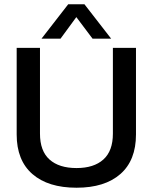

<svg xmlns="http://www.w3.org/2000/svg" viewBox="-20 -868 714 898"><path d="M174 -687 299 -848H375L500 -687H413L337 -788L263 -687ZM338 10Q205 10 131.5 -54Q58 -118 58 -239V-644H167V-243Q167 -162 211.5 -122Q256 -82 338 -82Q419 -82 463.5 -122Q508 -162 508 -243V-644H616V-239Q616 -118 543 -54Q470 10 338 10Z"/></svg>

Font: Kanit
Style: Regular
Weight: 400
Designer: Katatrad Team
Foundry: CadsonDemak
Version: Version 2.000; ttfautohint (v1.8.3)